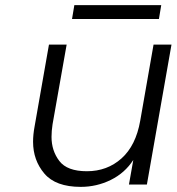

<svg xmlns="http://www.w3.org/2000/svg" viewBox="-20 -720 689 749"><path d="M609 -700 600 -646H261L270 -700ZM649 -546 553 0H483L500 -96Q467 -45 412 -18Q357 9 295 9Q197 9 153 -43Q109 -95 109 -167Q109 -195 115 -227L171 -546H240L185 -235Q181 -209 181 -186Q181 -132 211.5 -92Q242 -52 319 -52Q398 -52 454 -102Q510 -152 527 -249L579 -546Z"/></svg>

Font: Fz Poppins Light
Style: Italic
Weight: 300
Italic angle: -10°
Designer: Ninad Kale (Devanagari), Jonny Pinhorn (Latin)
Foundry: Indian Type Foundry
Version: Vit hóa bi Vntype.Com & FontZin.Com